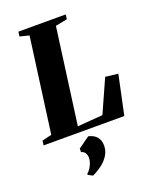

<svg xmlns="http://www.w3.org/2000/svg" viewBox="-198 -843 988 1235"><g transform="rotate(-20 296.0 -226.0)"><path d="M-13.5 0 -9.5 -31.5 56 -47 143.5 -695.5 80 -711.5 84.5 -743H408L404.5 -711.5L324 -695.5L235.5 -40L408.5 -53.5L509.5 -279L596 -269L539 0ZM188 275.5V268Q201 257.5 211.2 241.5Q221.5 225.5 227.8 207.5Q234 189.5 233.5 172.5Q233.5 155 224.8 141.2Q216 127.5 198 123V99L276 43Q313.5 51.5 332.8 74.2Q352 97 352 133.5Q352 168.5 334.2 198Q316.5 227.5 286.5 250.8Q256.5 274 219.5 291.5Z"/></g></svg>

Font: Merriweather 96pt Black
Style: Italic
Weight: 900
Italic angle: -7.8°
Version: Version 2.101